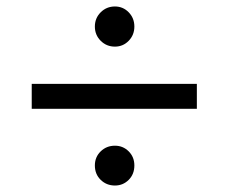

<svg xmlns="http://www.w3.org/2000/svg" viewBox="-20 -664 697 593"><path d="M335 -520Q309 -520 291 -538Q273 -556 273 -582Q273 -608 291 -626Q309 -644 335 -644Q360 -644 377.5 -626Q395 -608 395 -582Q395 -556 377.5 -538Q360 -520 335 -520ZM78 -405H588V-328H78ZM335 -91Q309 -91 291 -108.5Q273 -126 273 -153Q273 -179 291 -196.5Q309 -214 335 -214Q360 -214 377.5 -196.5Q395 -179 395 -153Q395 -126 377.5 -108.5Q360 -91 335 -91Z"/></svg>

Font: Poppins
Style: Regular
Weight: 400
Designer: Ninad Kale (Devanagari), Jonny Pinhorn (Latin)
Version: Version 5.002